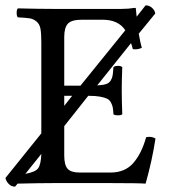

<svg xmlns="http://www.w3.org/2000/svg" viewBox="-48 -678 624 711"><path d="M105 -107.9 45.9 -34.2Q83.5 -41 93.5 -55.2Q103.5 -69.3 105 -106.9ZM189.9 -286.1 219.2 -323.2H189.9ZM250 -360.8 416 -565.9Q390.6 -605 331.1 -605H255.9Q216.8 -605 203.4 -590.3Q189.9 -575.7 189.9 -541V-360.8ZM526.9 -627.9 465.8 -553.2Q471.7 -519 477.1 -501Q461.4 -493.2 443.8 -496.1Q440.4 -510.7 437 -518.1L312 -361.8Q332.5 -362.8 344.2 -366.5Q356 -370.1 361.8 -379.6Q367.7 -389.2 369.1 -398.7Q370.6 -408.2 372.1 -429.2Q377 -434.1 389.2 -434.1Q399.9 -434.1 404.8 -429.2Q402.8 -381.3 402.8 -342.8Q402.8 -306.6 404.8 -254.9Q400.9 -251 389.2 -251Q376 -251 372.1 -254.9Q371.1 -271.5 369.6 -279.8Q368.2 -288.1 363 -298.1Q357.9 -308.1 348.6 -312.5Q339.4 -316.9 322.5 -320.1Q305.7 -323.2 280.8 -323.2H278.8L189.9 -210.9V-102.1Q189.9 -66.9 202.4 -53Q214.8 -39.1 246.1 -39.1H361.8Q414.6 -39.1 445.3 -74Q476.1 -108.9 493.2 -169.9Q512.7 -174.3 527.8 -165Q515.1 -82 491.2 2Q464.8 0 362.8 0H147.9Q99.1 0 17.1 2L7.8 13.2Q-5.9 13.2 -15.6 3.2Q-25.4 -6.8 -27.8 -19L105 -184.1V-522.9Q105 -554.7 101.8 -571.8Q98.6 -588.9 87.2 -598.4Q75.7 -607.9 61.8 -610.1Q47.9 -612.3 18.1 -613.8Q13.7 -618.2 13.7 -630.4Q13.7 -642.6 18.1 -647Q98.1 -645 147 -645H401.9Q428.2 -645 451.2 -648.9Q455.1 -648.9 455.1 -646Q455.6 -641.1 456.5 -631.1Q457.5 -621.1 458 -616.2L491.2 -658.2Q504.9 -658.2 515.1 -648.9Q525.4 -639.6 526.9 -627.9Z"/></svg>

Font: Common Serif
Style: Regular
Weight: 400
Designer: Philipp H. Poll, Khaled Hosny
Foundry: Stefan Peev, Context Ltd.
Version: Version 1.026